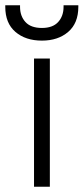

<svg xmlns="http://www.w3.org/2000/svg" viewBox="-41 -708 317 728"><path d="M88 0V-486H148V0ZM118 -554Q56 -554 17.5 -587Q-21 -620 -21 -682V-688H35V-682Q35 -647 55.5 -624.5Q76 -602 118 -602Q159 -602 179.5 -624.5Q200 -647 200 -682V-688H256V-682Q256 -620 217.5 -587Q179 -554 118 -554Z"/></svg>

Font: Space Grotesk Light
Style: Regular
Weight: 300
Designer: Florian Karsten
Foundry: Florian Karsten
Version: Version 2.000